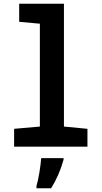

<svg xmlns="http://www.w3.org/2000/svg" viewBox="-20 -780 540 1021"><path d="M445 0V-95L320 -107V-760H82V-664L192 -654V-107L55 -95V0ZM252 221Q295 152 318 69V61H199Q197 91 189.5 137Q182 183 174 208V221Z"/></svg>

Font: Noto Sans Mono UI Condensed
Style: Bold
Weight: 700
Width: 3
Designer: Monotype Design team
Foundry: Monotype Imaging Inc.
Version: 1.000